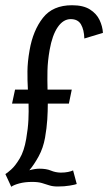

<svg xmlns="http://www.w3.org/2000/svg" viewBox="-26 -702 412 733"><path d="M17 11 -5.5 -37.5Q1 -41 16.8 -55Q32.5 -69 49.2 -97Q66 -125 74 -171.5Q81 -212 82.5 -244.8Q84 -277.5 83 -306.5H20L31.5 -360H80.5Q78.5 -394 78.8 -429.8Q79 -465.5 87 -510.5Q100 -585.5 137.8 -633.8Q175.5 -682 249 -682Q292 -682 317.2 -666Q342.5 -650 354 -625.8Q365.5 -601.5 367 -576.5L296 -555Q295 -588.5 283.2 -608.8Q271.5 -629 244 -629Q215.5 -629 194.5 -598.5Q173.5 -568 163.5 -511.5Q156 -468.5 155.2 -432Q154.5 -395.5 155.5 -360H248L237 -306.5H156.5Q156.5 -277.5 154.5 -245.8Q152.5 -214 146 -176.5Q139 -137 121.5 -105Q104 -73 86 -52Q107.5 -58 125 -58Q151 -58 168.2 -50.8Q185.5 -43.5 205.5 -43Q221.5 -43 233.8 -45.5Q246 -48 253 -51.5L267 0.5Q261 3 240.5 6.5Q220 10 194.5 10Q175 10 161.8 5.5Q148.5 1 134 -3.2Q119.5 -7.5 97 -7.5Q69 -7.5 47.8 -1.8Q26.5 4 17 11Z"/></svg>

Font: Anybody Condensed Regular
Style: Italic
Weight: 400
Width: 3
Italic angle: -10°
Designer: Tyler Finck
Foundry: Etcetera Type Company
Version: Version 1.010; ttfautohint (v1.8.3) -l 8 -r 50 -G 200 -x 14 